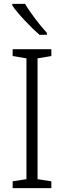

<svg xmlns="http://www.w3.org/2000/svg" viewBox="-20 -967 329 987"><path d="M109 -947H43V-939C72 -896 138 -827 183 -788H221V-798C185 -837 136 -901 109 -947ZM244 0V-35L173 -46V-667L244 -679V-714H45V-679L116 -667V-46L45 -35V0Z"/></svg>

Font: Noto Sans Gujarati SemiCondensed Light
Style: Regular
Weight: 300
Width: 4
Designer: Jelle Bosma - Monotype Design Team, Universal Thirst
Foundry: Monotype Imaging Inc.
Version: Version 2.106